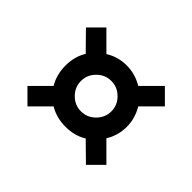

<svg xmlns="http://www.w3.org/2000/svg" viewBox="-88 -636 571 571"><g transform="rotate(45 198.0 -350.0)"><path d="M134 -350Q134 -324 153 -305Q172 -286 198 -286Q224 -286 243 -305Q262 -324 262 -350Q262 -376 243 -395Q224 -414 198 -414Q172 -414 153 -395Q134 -376 134 -350ZM87 -282Q69 -312 69 -350Q69 -388 87 -417L32 -473L75 -516L131 -460Q161 -479 198 -479Q233 -479 265 -460L321 -516L364 -473L308 -417Q327 -385 327 -350Q327 -313 308 -283L364 -227L321 -184L265 -239Q236 -221 198 -221Q160 -221 130 -239L75 -184L32 -227Z"/></g></svg>

Font: BebasNeueW03-Regular
Style: Regular
Weight: 400
Designer: Ryoichi Tsunekawa
Foundry: Ryoichi Tsunekawa
Version: Version 1.30